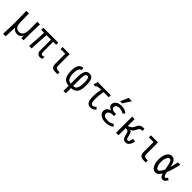

<svg xmlns="http://www.w3.org/2000/svg" viewBox="393 -2592 4613 4613"><g transform="rotate(45 2700.0 -285.0)"><path d="M76 -212.5Q76 -355.5 70 -550H157L162 -265Q164.5 -173 193.8 -118.5Q223 -64 299 -64Q374.5 -64 408.2 -123.8Q442 -183.5 442 -272V-550H531Q528 -482 525 -359.8Q522 -237.5 522 -185V0H447V-89Q429.5 -46 394 -20Q358.5 6 309 6Q263.5 6 227.2 -10.5Q191 -27 161 -70L151 237H63Q76 32.5 76 -212.5Z M977 -108V-478H826Q804 -216 799 0H713Q723.5 -130.5 730.2 -237.2Q737 -344 743 -478H644V-550H1151V-478H1051V-197Q1051 -144 1053.2 -117.2Q1055.5 -90.5 1065.5 -74.8Q1075.5 -59 1098 -59Q1124.5 -59 1160 -79V-9Q1128 12 1087 12Q1053 12 1028 -4.2Q1003 -20.5 990 -47.8Q977 -75 977 -108Z M1459 -142V-480H1301V-550H1541V-154Q1541 -108.5 1563.2 -89.8Q1585.5 -71 1616 -71H1675V0Q1648 0 1605.8 -1.2Q1563.5 -2.5 1548 -5Q1508 -12.5 1483.5 -44.5Q1459 -76.5 1459 -142Z M2060 4.5Q1986.5 1.5 1939.2 -30.5Q1892 -62.5 1869 -126.5Q1846 -190.5 1846 -291Q1846 -379.5 1863.8 -433.8Q1881.5 -488 1915.8 -515.2Q1950 -542.5 2003 -552L2020 -485Q1974.5 -477 1950.2 -429.2Q1926 -381.5 1926 -287.5Q1926 -175.5 1960.5 -121.2Q1995 -67 2060 -67V-277Q2060 -366.5 2073.5 -428Q2087 -489.5 2120.2 -523.5Q2153.5 -557.5 2211 -557.5Q2289.5 -557.5 2322.2 -493.5Q2355 -429.5 2355 -303Q2355 -196.5 2333.2 -130.5Q2311.5 -64.5 2264.5 -32Q2217.5 0.5 2140 4.5V182H2060ZM2275 -317.5Q2275 -396 2261.5 -440Q2248 -484 2209 -484Q2177 -484 2162 -453.8Q2147 -423.5 2143.5 -382Q2140 -340.5 2140 -277V-67Q2189 -67 2218.5 -92.2Q2248 -117.5 2261.5 -172.2Q2275 -227 2275 -317.5Z M2477 -491.5Q2485.5 -520.5 2493 -550H2937V-480H2762Q2750.5 -422.5 2743.8 -359.5Q2737 -296.5 2736 -249L2735.5 -212Q2735.5 -146 2749.8 -104.5Q2764 -63 2807 -63Q2833 -63 2854.5 -76.8Q2876 -90.5 2890 -112L2941 -64Q2918 -33 2882.2 -13Q2846.5 7 2798 7Q2742.5 7 2710.5 -21Q2678.5 -49 2665.8 -100Q2653 -151 2653 -227Q2653 -289.5 2659.8 -355.8Q2666.5 -422 2679 -479.5Q2610.5 -478.5 2572.8 -469.2Q2535 -460 2521 -436H2462Q2466 -454.5 2477 -491.5Z M3140 -39Q3108.5 -61.5 3091.5 -93Q3074.5 -124.5 3074.5 -157Q3074.5 -205.5 3108.5 -242.8Q3142.5 -280 3196.5 -298Q3146.5 -316.5 3123.8 -342.8Q3101 -369 3101 -407Q3101 -439 3116 -466.5Q3131 -494 3159 -514Q3187 -534 3223.8 -544Q3260.5 -554 3302.5 -554Q3355.5 -554 3401 -540.5Q3424 -533.5 3444.5 -522.5Q3465 -511.5 3498 -489L3447 -437Q3414.5 -458.5 3375.5 -470.8Q3336.5 -483 3301 -483Q3254.5 -483 3222 -462Q3189.5 -441 3189.5 -399.5Q3189.5 -360.5 3219.8 -340.2Q3250 -320 3303 -320H3347.5V-250H3297Q3262.5 -250 3231.8 -239Q3201 -228 3182 -206.2Q3163 -184.5 3163 -154Q3163 -109.5 3204.5 -86.8Q3246 -64 3314.5 -64Q3362 -64 3401.8 -75.8Q3441.5 -87.5 3469 -113L3522 -65Q3490 -34 3430.5 -13.5Q3371 7 3303.5 7Q3257 7 3214.8 -4.2Q3172.5 -15.5 3140 -39ZM3198 -602 3286 -807H3399L3269 -602Z M3865.5 -123 3862 -141Q3856.5 -170.5 3849.8 -190.8Q3843 -211 3826.5 -226Q3810 -241 3781.5 -241H3748.5V0H3664.5V-550H3748.5V-318Q3796.5 -326 3834.8 -359Q3873 -392 3890.5 -441Q3910 -497 3947.8 -523.5Q3985.5 -550 4043.5 -550H4081.5V-480H4054.5Q4030 -480 4012.5 -469Q3995 -458 3984 -441.5Q3973 -425 3962.5 -401Q3950.5 -376 3938.2 -356.8Q3926 -337.5 3903.5 -318.8Q3881 -300 3847.5 -288.5Q3872 -286 3885.5 -276.8Q3899 -267.5 3907.8 -247.2Q3916.5 -227 3927.5 -185Q3930.5 -174.5 3934 -157.5Q3940 -129 3945.8 -110.8Q3951.5 -92.5 3962.8 -79.8Q3974 -67 3991.5 -67Q4012.5 -67 4025.2 -85Q4038 -103 4044.5 -127.2Q4051 -151.5 4057.5 -188L4134.5 -174Q4129.5 -133.5 4113 -93Q4096.5 -52.5 4066 -24.8Q4035.5 3 3991.5 3Q3929.5 3 3902.8 -35.8Q3876 -74.5 3865.5 -123Z M4459 -142V-480H4301V-550H4541V-154Q4541 -108.5 4563.2 -89.8Q4585.5 -71 4616 -71H4675V0Q4648 0 4605.8 -1.2Q4563.5 -2.5 4548 -5Q4508 -12.5 4483.5 -44.5Q4459 -76.5 4459 -142Z M4838 -267.5Q4838 -356 4860 -421.5Q4882 -487 4921.2 -522Q4960.5 -557 5011.5 -557Q5061 -557 5094 -526Q5127 -495 5144.5 -444.5Q5155.5 -411.5 5169 -342.5Q5184 -396.5 5198.2 -456.2Q5212.5 -516 5218.5 -550H5299Q5285.5 -465.5 5256.2 -368.5Q5227 -271.5 5194.5 -196Q5206 -134 5220.8 -104Q5235.5 -74 5258 -74Q5273.5 -74 5287.2 -86.8Q5301 -99.5 5312 -122L5362.5 -86Q5343.5 -48 5315.2 -20.8Q5287 6.5 5247 6.5Q5181 6.5 5147 -99.5Q5117.5 -49.5 5083.2 -21.8Q5049 6 5005 6Q4959.5 6 4921.2 -26Q4883 -58 4860.5 -119.8Q4838 -181.5 4838 -267.5ZM5009 -76Q5036.5 -76 5066.8 -114.5Q5097 -153 5123.5 -210.5Q5113.5 -273 5103.2 -324.2Q5093 -375.5 5085.5 -397.5Q5073 -436 5057 -455.8Q5041 -475.5 5018.5 -475.5Q4992.5 -475.5 4970.2 -449.2Q4948 -423 4934.8 -375.2Q4921.5 -327.5 4921.5 -265.5Q4921.5 -218 4933.2 -174.2Q4945 -130.5 4965.2 -103.2Q4985.5 -76 5009 -76Z"/></g></svg>

Font: JuliaMono
Style: Regular
Weight: 400
Monospace: yes
Designer: cormullion
Foundry: corm
Version: Version 0.055; ttfautohint (v1.8.4)